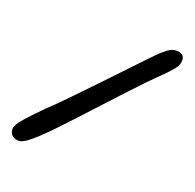

<svg xmlns="http://www.w3.org/2000/svg" viewBox="-107 -713 818 804"><g transform="rotate(20 302.0 -311.5)"><path d="M55 -21.5Q36 -21.5 25 -32Q14 -42.5 14 -60.5Q14 -72.5 28.2 -91.8Q42.5 -111 66.2 -136Q90 -161 118.5 -190Q134.5 -204.5 157.5 -227.5Q180.5 -250.5 208 -279Q235.5 -307.5 265.2 -338.5Q295 -369.5 324.5 -400.5Q354 -431.5 381 -460Q408 -488.5 430 -511.5Q452 -534.5 466.5 -549.5Q490 -573.5 509.2 -588Q528.5 -602.5 547.5 -602.5Q563 -602.5 573.5 -595.8Q584 -589 584 -571Q584 -552 568.2 -532Q552.5 -512 527.5 -488Q502 -463.5 469 -429.2Q436 -395 399 -355Q362 -315 323.2 -272.8Q284.5 -230.5 246.5 -189.8Q208.5 -149 174.5 -113.5Q155.5 -94 132.8 -72.5Q110 -51 89.5 -36.2Q69 -21.5 55 -21.5Z"/></g></svg>

Font: Gluten Medium
Style: Regular
Weight: 500
Designer: Tyler Finck
Foundry: Etcetera Type Company
Version: Version 1.300